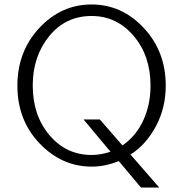

<svg xmlns="http://www.w3.org/2000/svg" viewBox="-20 -731 823 862"><path d="M58.1 -346.2Q58.1 -500 156.5 -605.5Q254.9 -710.9 390.9 -710.9Q526.9 -710.9 625.5 -605.5Q724.1 -500 724.1 -346.2Q724.1 -247.1 680.2 -164.6Q636.2 -82 565.9 -37.1L694.8 110.8H612.8L513.2 -7.8Q452.1 17.1 392.1 17.1Q257.3 17.1 157.7 -87.2Q58.1 -191.4 58.1 -346.2ZM127 -347.2Q127 -212.4 202.4 -123.8Q277.8 -35.2 391.1 -35.2Q431.2 -35.2 476.1 -49.8L355 -194.8H428.2L529.8 -78.1Q591.8 -121.1 623.8 -191.7Q655.8 -262.2 655.8 -346.2Q655.8 -481 579.8 -570.1Q503.9 -659.2 391.1 -659.2Q273.9 -659.2 200.4 -568.1Q127 -477.1 127 -347.2Z"/></svg>

Font: CMU Bright
Style: Roman
Weight: 500
Version: Version 0.7.0